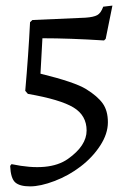

<svg xmlns="http://www.w3.org/2000/svg" viewBox="-20 -558 470 683"><path d="M16.1 32.2 21 25.9Q155.3 54.2 221.7 7.3Q288.1 -39.6 288.1 -93.8Q288.1 -147.5 241.2 -175.8Q194.3 -204.1 79.1 -224.1L69.8 -234.9Q81.1 -362.8 86.9 -479L95.2 -486.8L284.2 -495.1Q313 -497.1 325.9 -504.2Q338.9 -511.2 347.2 -534.2L379.9 -538.1L356 -419.9L350.1 -414.1Q227.1 -421.9 130.9 -421.9L124 -295.9Q245.6 -266.1 286.4 -241Q327.1 -215.8 345.5 -189.9Q363.8 -164.1 363.8 -123Q363.8 -82 336.4 -40Q309.1 2 266.6 34.4Q224.1 66.9 174.1 85.9Q124 105 86.9 105Q49.8 105 33.9 90.6Q18.1 76.2 16.1 32.2Z"/></svg>

Font: Alegreya-Regular
Style: Regular
Weight: 400
Designer: Juan Pablo del Peral
Foundry: Juan Pablo del Peral
Version: Version 1.003